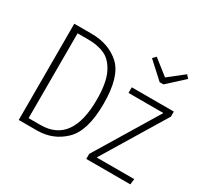

<svg xmlns="http://www.w3.org/2000/svg" viewBox="-155 -972 1245 1182"><g transform="rotate(30 467.0 -381.0)"><path d="M505 -348Q505 -155 425.5 -77.5Q346 0 231 0H102V-684H224Q349 -684 427 -612Q505 -540 505 -348ZM149 -643V-40H233Q456 -40 456 -348Q456 -469 423.5 -534Q391 -599 341.5 -621Q292 -643 227 -643ZM903 -522V-486L633 -40H900L895 0H582V-36L852 -482H604V-522ZM859 -762 879 -740 764 -635H737L622 -740L643 -762L751 -677Z"/></g></svg>

Font: Fira Sans Condensed ExtraLight
Style: Regular
Weight: 275
Width: 3
Designer: Carrois Corporate & Edenspiekermann AG
Foundry: Carrois Corporate GbR & Edenspiekermann AG
Version: Version 4.203